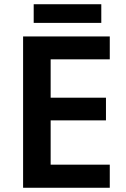

<svg xmlns="http://www.w3.org/2000/svg" viewBox="-20 -886 593 906"><path d="M498 0H89V-714H498V-606H219V-425H480V-318H219V-109H498ZM458 -866V-778H139V-866Z"/></svg>

Font: Noto Sans Thai Looped SemiBold
Style: Regular
Weight: 600
Designer: Sasikarn Vongin, Ben Mitchell
Foundry: The Fontpad Ltd
Version: Version 1.001; ttfautohint (v1.8.4.7-5d5b)